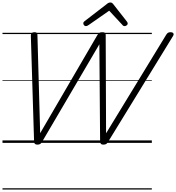

<svg xmlns="http://www.w3.org/2000/svg" viewBox="-20 -1149 1416 1544"><path d="M280 14Q268 14 261.5 8.5Q255 3 254 -13L228 -862Q228 -877 235 -883.5Q242 -890 257 -890Q271 -890 276 -885Q281 -880 281 -867L303 -78L763 -867Q772 -881 779.5 -885.5Q787 -890 802 -890Q819 -890 824.5 -885Q830 -880 830 -867L833 -77L1315 -867Q1323 -881 1331 -885.5Q1339 -890 1352 -890Q1368 -890 1374 -881Q1380 -872 1370 -857L849 -8Q842 4 834 9Q826 14 811 14Q798 14 792 8.5Q786 3 785 -13L779 -793L318 -8Q311 4 303 9Q295 14 280 14ZM671 -939Q662 -939 656 -946Q650 -953 650 -961Q650 -967 652 -970Q654 -973 658 -977L837 -1115Q846 -1123 853 -1126Q860 -1129 868 -1129Q875 -1129 880.5 -1125.5Q886 -1122 892 -1114L1001 -975Q1004 -971 1005.5 -967Q1007 -963 1007 -959Q1007 -951 998.5 -945Q990 -939 983 -939Q977 -939 972 -941.5Q967 -944 964 -949L858 -1063L693 -948Q686 -943 681 -941Q676 -939 671 -939ZM0 365H1201V375H0ZM0 -20H1201V0H0ZM0 -505H1201V-500H0ZM0 -885H1201V-875H0Z"/></svg>

Font: Playwrite DK Uloopet Guides
Style: Regular
Weight: 400
Designer: Veronika Burian, José Scaglione
Foundry: TypeTogether
Version: Version 1.003